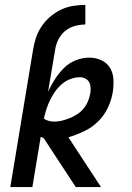

<svg xmlns="http://www.w3.org/2000/svg" viewBox="-20 -763 540 783"><path d="M22 0 115 -561Q119 -586 127 -610Q135 -634 150 -656Q165 -678 185.5 -695.5Q206 -713 229.5 -724Q253 -735 278.5 -739Q304 -743 328 -743V-663Q307 -663 285 -657Q263 -651 246 -637Q229 -623 218.5 -602.5Q208 -582 205 -561L176 -389Q188 -415 204 -440Q220 -465 240.5 -485.5Q261 -506 288.5 -517Q316 -528 344 -528Q370 -528 393 -517.5Q416 -507 428.5 -486.5Q441 -466 442.5 -440Q444 -414 440 -388Q435 -356 420 -324Q405 -292 380 -267.5Q355 -243 323.5 -228Q292 -213 259 -203L392 0H289L158 -200Q155 -201 152 -202.5Q149 -204 146 -205L112 0ZM201 -267Q217 -267 233 -271Q249 -275 265 -281.5Q281 -288 295.5 -297.5Q310 -307 321 -320.5Q332 -334 338.5 -349.5Q345 -365 348 -381Q350 -393 349.5 -405Q349 -417 344 -427Q339 -437 328.5 -442.5Q318 -448 306 -448Q287 -448 268 -441Q249 -434 233 -420.5Q217 -407 205 -390Q193 -373 184 -354.5Q175 -336 169 -317Q163 -298 159 -279Q168 -273 178.5 -270Q189 -267 201 -267Z"/></svg>

Font: Iosevka Term Curly Medium
Style: Italic
Weight: 500
Italic angle: -9°
Designer: Belleve Invis
Foundry: Belleve Invis
Version: Version 32.3.0